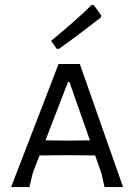

<svg xmlns="http://www.w3.org/2000/svg" viewBox="-20 -757 552 777"><path d="M403 0H478L303 -498H217L25 0H99L113 -58L140 -128L246 -129L365 -128L391 -54ZM261 -425 344 -189 252 -188 164 -189 255 -425ZM390 -694 360 -736 351 -737C307 -693.7 252.3 -645.3 187 -592L209 -560L218 -559C265.3 -592.3 322 -634.7 388 -686Z"/></svg>

Font: Alegreya Sans SC
Style: Regular
Weight: 400
Designer: Juan Pablo del Peral
Foundry: Huerta Tipografica
Version: Version 1.000;PS 001.000;hotconv 1.0.70;makeotf.lib2.5.58329